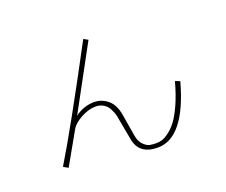

<svg xmlns="http://www.w3.org/2000/svg" viewBox="-114 -881 1228 1045"><g transform="rotate(-20 500.0 -358.0)"><path d="M113.3 -88.9Q224.6 -271.5 455.1 -705.1L480.5 -691.4L281.2 -324.2Q332 -362.3 392.6 -362.3Q435.5 -362.3 470.2 -334Q504.9 -305.7 515.6 -244.1L537.1 -115.2Q543 -80.1 562.5 -61Q582 -42 598.1 -39.1Q614.3 -36.1 636.7 -36.1Q652.3 -36.1 668.9 -41Q685.5 -45.9 709.5 -63.5Q733.4 -81.1 755.4 -109.9Q777.3 -138.7 801.8 -192.9Q826.2 -247.1 845.7 -319.3L873 -308.6Q791 -10.7 635.7 -10.7Q527.3 -10.7 510.7 -104.5L486.3 -237.3Q485.4 -247.1 481.4 -259.3Q477.5 -271.5 467.8 -291.5Q458 -311.5 438 -324.2Q418 -336.9 391.6 -336.9Q351.6 -336.9 306.6 -312.5Q261.7 -288.1 245.1 -257.8L140.6 -73.2Z"/></g></svg>

Font: Gothic A1 Thin
Style: Regular
Weight: 250
Designer: HanYang I&C Co.,Ltd.
Foundry: HanYang I&C Co.,Ltd.
Version: Version 2.50